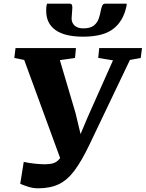

<svg xmlns="http://www.w3.org/2000/svg" viewBox="-20 -1003 788 1039"><path d="M186 16Q159 16 132.2 7.5Q105.5 -1 89.5 -8.5L108.5 -127Q138 -120 171.5 -117Q205 -114 224 -114Q249.5 -114 269.2 -120Q289 -126 305.5 -147.5L111 -678.5L57.5 -689.5L64 -743H391L386 -689.5L304 -677.5L388.5 -392L416 -277.5L454 -368L591.5 -676.5L511.5 -689.5L517 -743H748.5L741.5 -689.5L683 -678.5L463 -218Q421.5 -131.5 383 -80Q344.5 -28.5 298.2 -6.2Q252 16 186 16ZM357.5 -983Q366 -983 368.8 -976.8Q371.5 -970.5 371.5 -961.5Q371.5 -950 369.5 -932.2Q367.5 -914.5 367.5 -903Q367.5 -879.5 383.8 -864.5Q400 -849.5 430.5 -849.5Q469 -849.5 488 -865Q507 -880.5 514.5 -903Q522 -925.5 525.5 -946Q528 -959.5 532.8 -971.2Q537.5 -983 548.5 -983H665.5Q665.5 -979 665.2 -975.2Q665 -971.5 664 -968Q647 -888 592.2 -846.2Q537.5 -804.5 430 -804.5Q330.5 -804.5 280.2 -840.5Q230 -876.5 230 -943.5Q230 -952.5 230.5 -962.5Q231 -972.5 234.5 -983Z"/></svg>

Font: Merriweather Black
Style: Italic
Weight: 900
Italic angle: -7.8°
Designer: Eben Sorkin
Foundry: Eben Sorkin
Version: Version 2.200;gftools[0.9.31]